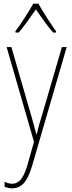

<svg xmlns="http://www.w3.org/2000/svg" viewBox="-20 -783 390 1045"><path d="M189 -763H161C137 -720 90 -647 64 -613V-606H82C112 -640 149 -695 175 -732C202 -693 238 -641 269 -606H285V-613C266 -638 214 -718 189 -763ZM16 -527 165 -11 129 116C106 195 79 217 46 217C32 217 18 213 5 206V234C19 239 31 242 46 242C95 242 128 210 154 122L343 -527H317L207 -150C196 -116 188 -89 180 -52H178C173 -71 169 -86 151 -150L42 -527Z"/></svg>

Font: Noto Sans Sinhala Condensed Thin
Style: Regular
Weight: 100
Width: 3
Designer: Jelle Bosma - Monotype Design Team
Foundry: Monotype Imaging Inc.
Version: Version 2.006